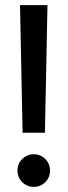

<svg xmlns="http://www.w3.org/2000/svg" viewBox="-20 -720 263 748"><path d="M68 -203 58 -700H165L155 -203ZM112 8Q85 8 66.5 -10.5Q48 -29 48 -55Q48 -82 66.5 -100.5Q85 -119 112 -119Q138 -119 156.5 -100.5Q175 -82 175 -55Q175 -29 156.5 -10.5Q138 8 112 8Z"/></svg>

Font: Epunda Sans Medium
Style: Regular
Weight: 500
Designer: Simon Atzbach
Foundry: typofactur
Version: Version 2.204; ttfautohint (v1.8.4.7-5d5b)